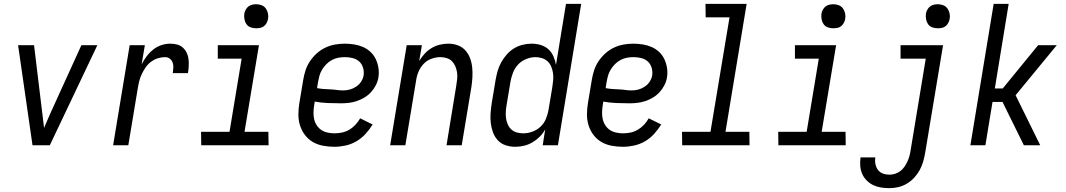

<svg xmlns="http://www.w3.org/2000/svg" viewBox="-20 -755 5540 998"><path d="M149 0 74 -520H157L199 -173Q202 -153 204 -132Q206 -111 209 -90Q218 -111 227 -132Q236 -153 245 -173L403 -520H486L239 0Z M568 0 654 -520H733L716 -420Q727 -442 742 -462Q757 -482 776.5 -497.5Q796 -513 819 -520.5Q842 -528 865 -528Q883 -528 900.5 -523.5Q918 -519 930.5 -507.5Q943 -496 950.5 -480.5Q958 -465 960 -447.5Q962 -430 961 -411.5Q960 -393 957 -375H878Q880 -389 881 -403Q882 -417 877.5 -429.5Q873 -442 862.5 -450Q852 -458 838 -458Q819 -458 800 -452Q781 -446 764.5 -433.5Q748 -421 736.5 -404Q725 -387 716.5 -369Q708 -351 703.5 -332.5Q699 -314 696 -295L647 0Z M1026 0 1025 -70H1173L1236 -450H1112V-520H1326L1251 -70H1375L1376 0ZM1311 -608Q1296 -608 1282.5 -613Q1269 -618 1261 -629.5Q1253 -641 1250.5 -655.5Q1248 -670 1250 -685Q1252 -695 1257.5 -705Q1263 -715 1271.5 -721.5Q1280 -728 1290.5 -730.5Q1301 -733 1312 -733Q1327 -733 1340.5 -727.5Q1354 -722 1362 -710.5Q1370 -699 1373 -684.5Q1376 -670 1373 -655Q1371 -645 1365.5 -635Q1360 -625 1351.5 -618.5Q1343 -612 1332.5 -610Q1322 -608 1311 -608Z M1718 8Q1688 8 1659 2.5Q1630 -3 1606 -17Q1582 -31 1565 -53.5Q1548 -76 1539.5 -103Q1531 -130 1531 -159.5Q1531 -189 1536 -219L1556 -339Q1560 -364 1568 -389Q1576 -414 1591 -436.5Q1606 -459 1626.5 -477.5Q1647 -496 1671.5 -507.5Q1696 -519 1721.5 -523.5Q1747 -528 1772 -528Q1797 -528 1821.5 -524Q1846 -520 1867.5 -510.5Q1889 -501 1906 -485Q1923 -469 1933 -448Q1943 -427 1947 -402.5Q1951 -378 1947 -353Q1944 -333 1934 -313Q1924 -293 1909 -276.5Q1894 -260 1875 -248.5Q1856 -237 1835.5 -230Q1815 -223 1794 -220.5Q1773 -218 1752 -218Q1718 -218 1683 -219.5Q1648 -221 1616 -227L1613 -208Q1610 -189 1609.5 -171Q1609 -153 1613 -135.5Q1617 -118 1626.5 -103.5Q1636 -89 1650 -79.5Q1664 -70 1682 -66Q1700 -62 1718 -62Q1738 -62 1757.5 -66Q1777 -70 1795 -80.5Q1813 -91 1827.5 -106.5Q1842 -122 1852 -140L1917 -108Q1901 -82 1880 -59Q1859 -36 1832.5 -20.5Q1806 -5 1776 1.5Q1746 8 1718 8ZM1764 -285Q1781 -285 1798 -289.5Q1815 -294 1831 -304.5Q1847 -315 1857 -330.5Q1867 -346 1870 -363Q1873 -384 1867 -403.5Q1861 -423 1847 -435.5Q1833 -448 1813.5 -453Q1794 -458 1773 -458Q1756 -458 1739 -455Q1722 -452 1706 -443.5Q1690 -435 1677 -422Q1664 -409 1654.5 -393.5Q1645 -378 1640.5 -361.5Q1636 -345 1633 -328L1628 -297Q1643 -294 1660.5 -292.5Q1678 -291 1695.5 -290.5Q1713 -290 1729.5 -287.5Q1746 -285 1764 -285Z M2008 0 2094 -520H2173L2159 -438Q2171 -458 2187 -475.5Q2203 -493 2223 -505Q2243 -517 2265.5 -522.5Q2288 -528 2310 -528Q2336 -528 2359.5 -519.5Q2383 -511 2399 -493Q2415 -475 2423.5 -452Q2432 -429 2434.5 -404Q2437 -379 2435.5 -353Q2434 -327 2430 -301L2380 0H2301L2352 -312Q2355 -329 2356.5 -346Q2358 -363 2355.5 -379.5Q2353 -396 2346.5 -411Q2340 -426 2329 -437Q2318 -448 2302 -453Q2286 -458 2269 -458Q2246 -458 2222.5 -449.5Q2199 -441 2182 -423Q2165 -405 2155.5 -382.5Q2146 -360 2143 -337L2087 0Z M2658 8Q2632 8 2608 0Q2584 -8 2567.5 -26Q2551 -44 2542.5 -67Q2534 -90 2531 -115.5Q2528 -141 2530 -167Q2532 -193 2536 -219L2556 -339Q2560 -362 2566.5 -385.5Q2573 -409 2585 -430.5Q2597 -452 2613.5 -471Q2630 -490 2651 -503Q2672 -516 2696 -522Q2720 -528 2743 -528Q2768 -528 2791 -521Q2814 -514 2830.5 -499Q2847 -484 2856.5 -462.5Q2866 -441 2870 -418L2922 -735H3001L2880 0H2801L2814 -83Q2803 -62 2785.5 -44.5Q2768 -27 2747.5 -15Q2727 -3 2704 2.5Q2681 8 2658 8ZM2700 -62Q2723 -62 2747 -70.5Q2771 -79 2789.5 -96.5Q2808 -114 2817.5 -137Q2827 -160 2831 -183L2851 -303Q2854 -321 2855.5 -339Q2857 -357 2854.5 -374.5Q2852 -392 2845.5 -408Q2839 -424 2827 -435.5Q2815 -447 2798 -452.5Q2781 -458 2763 -458Q2739 -458 2714.5 -448Q2690 -438 2672.5 -419Q2655 -400 2646 -376Q2637 -352 2633 -328L2613 -208Q2610 -191 2609 -173.5Q2608 -156 2610.5 -139.5Q2613 -123 2619.5 -108Q2626 -93 2638 -82Q2650 -71 2666.5 -66.5Q2683 -62 2700 -62Z M3218 8Q3188 8 3159 2.5Q3130 -3 3106 -17Q3082 -31 3065 -53.5Q3048 -76 3039.5 -103Q3031 -130 3031 -159.5Q3031 -189 3036 -219L3056 -339Q3060 -364 3068 -389Q3076 -414 3091 -436.5Q3106 -459 3126.5 -477.5Q3147 -496 3171.5 -507.5Q3196 -519 3221.5 -523.5Q3247 -528 3272 -528Q3297 -528 3321.5 -524Q3346 -520 3367.5 -510.5Q3389 -501 3406 -485Q3423 -469 3433 -448Q3443 -427 3447 -402.5Q3451 -378 3447 -353Q3444 -333 3434 -313Q3424 -293 3409 -276.5Q3394 -260 3375 -248.5Q3356 -237 3335.5 -230Q3315 -223 3294 -220.5Q3273 -218 3252 -218Q3218 -218 3183 -219.5Q3148 -221 3116 -227L3113 -208Q3110 -189 3109.5 -171Q3109 -153 3113 -135.5Q3117 -118 3126.5 -103.5Q3136 -89 3150 -79.5Q3164 -70 3182 -66Q3200 -62 3218 -62Q3238 -62 3257.5 -66Q3277 -70 3295 -80.5Q3313 -91 3327.5 -106.5Q3342 -122 3352 -140L3417 -108Q3401 -82 3380 -59Q3359 -36 3332.5 -20.5Q3306 -5 3276 1.5Q3246 8 3218 8ZM3264 -285Q3281 -285 3298 -289.5Q3315 -294 3331 -304.5Q3347 -315 3357 -330.5Q3367 -346 3370 -363Q3373 -384 3367 -403.5Q3361 -423 3347 -435.5Q3333 -448 3313.5 -453Q3294 -458 3273 -458Q3256 -458 3239 -455Q3222 -452 3206 -443.5Q3190 -435 3177 -422Q3164 -409 3154.5 -393.5Q3145 -378 3140.5 -361.5Q3136 -345 3133 -328L3128 -297Q3143 -294 3160.5 -292.5Q3178 -291 3195.5 -290.5Q3213 -290 3229.5 -287.5Q3246 -285 3264 -285Z M3526 0 3525 -70H3673L3772 -665H3648L3647 -735H3861L3751 -70H3875L3876 0Z M4026 0 4025 -70H4173L4236 -450H4112V-520H4326L4251 -70H4375L4376 0ZM4311 -608Q4296 -608 4282.5 -613Q4269 -618 4261 -629.5Q4253 -641 4250.5 -655.5Q4248 -670 4250 -685Q4252 -695 4257.5 -705Q4263 -715 4271.5 -721.5Q4280 -728 4290.5 -730.5Q4301 -733 4312 -733Q4327 -733 4340.5 -727.5Q4354 -722 4362 -710.5Q4370 -699 4373 -684.5Q4376 -670 4373 -655Q4371 -645 4365.5 -635Q4360 -625 4351.5 -618.5Q4343 -612 4332.5 -610Q4322 -608 4311 -608Z M4604 223Q4581 223 4559 219.5Q4537 216 4518.5 207Q4500 198 4485 183Q4470 168 4461.5 148.5Q4453 129 4451.5 107Q4450 85 4453 63H4530Q4527 81 4530.5 98Q4534 115 4543.5 128Q4553 141 4569 147Q4585 153 4603 153Q4617 153 4632 148.5Q4647 144 4659.5 134.5Q4672 125 4681 112Q4690 99 4696.5 85Q4703 71 4707 56.5Q4711 42 4713 28L4792 -450H4661V-520H4882L4789 39Q4785 62 4778.5 85Q4772 108 4760.5 129Q4749 150 4732 168.5Q4715 187 4694 199.5Q4673 212 4649.5 217.5Q4626 223 4604 223ZM4854 -608Q4839 -608 4825.5 -613Q4812 -618 4804 -629.5Q4796 -641 4793.5 -655.5Q4791 -670 4793 -685Q4795 -695 4800.5 -705Q4806 -715 4814.5 -721.5Q4823 -728 4833.5 -730.5Q4844 -733 4855 -733Q4870 -733 4883.5 -727.5Q4897 -722 4905 -710.5Q4913 -699 4916 -684.5Q4919 -670 4916 -655Q4914 -645 4908.5 -635Q4903 -625 4894.5 -618.5Q4886 -612 4875.5 -610Q4865 -608 4854 -608Z M5024 0 5145 -735H5223L5151 -295H5192L5376 -520H5473L5259 -260L5387 0H5302L5191 -225H5139L5102 0Z"/></svg>

Font: Iosevka SS18
Style: Italic
Weight: 400
Italic angle: -9°
Monospace: yes
Designer: Belleve Invis
Foundry: Belleve Invis
Version: Version 25.1.1; ttfautohint (v1.8.4)